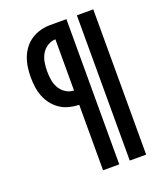

<svg xmlns="http://www.w3.org/2000/svg" viewBox="-136 -824 772 913"><g transform="rotate(-20 250.0 -367.5)"><path d="M362 0V-735H445V0ZM227 0V-331Q202 -332 177.5 -338Q153 -344 132 -358Q111 -372 95.5 -392Q80 -412 71 -435Q62 -458 58.5 -483Q55 -508 55 -533Q55 -558 58.5 -583Q62 -608 71 -631.5Q80 -655 95.5 -675Q111 -695 132 -708.5Q153 -722 177.5 -728.5Q202 -735 227 -735H309V0ZM227 -404V-663Q205 -662 186 -650Q167 -638 156 -618.5Q145 -599 141.5 -577Q138 -555 138 -533Q138 -511 141.5 -489Q145 -467 156 -448Q167 -429 186 -416.5Q205 -404 227 -404Z"/></g></svg>

Font: Zed Mono Semibold
Style: Regular
Weight: 600
Monospace: yes
Designer: Belleve Invis
Foundry: Belleve Invis
Version: Version 1.0.0; ttfautohint (v1.8.4)